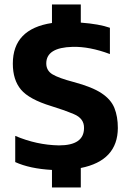

<svg xmlns="http://www.w3.org/2000/svg" viewBox="-20 -750 582 856"><path d="M354.6 -179Q354.4 -101.7 242.7 -101.8Q143.3 -103.6 47.9 -144.2V-27.4Q113 2.2 211.7 7.6V85.9H340.2V-1Q504.6 -33.8 505.4 -179.3Q505.4 -230.3 490.1 -268.4Q474.8 -306.5 432.9 -334.3Q391.1 -362.2 308.5 -384.3Q241.8 -401.8 214.1 -418.5Q186.3 -435.1 186.3 -467.4Q186.5 -538.2 303.7 -541.1Q379.3 -543 470 -509V-626.2Q422.5 -642.9 340.2 -649.2V-730.2H211.7V-647.5Q37.1 -621.1 37.2 -466.3Q37.2 -393.7 73.6 -350.4Q110 -307.1 208.6 -277Q262.7 -260.5 309.2 -241.2Q355.7 -221.8 354.6 -179Z"/></svg>

Font: Arad-VF Thin Dots1
Style: Regular
Weight: 100
Designer: Mohammad Darvishi
Version: Version 1.000;August 30, 2024;FontCreator 15.0.0.2992 64-bit